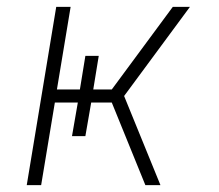

<svg xmlns="http://www.w3.org/2000/svg" viewBox="-20 -540 640 560"><path d="M58 0 144 -520H186L146 -279H213L229 -377H268L252 -279H306L484 -520H534L342 -260L448 0H404L306 -241H246L229 -143H190L207 -241H140L100 0Z"/></svg>

Font: Iosevka XLt Ex Obl
Style: Regular
Weight: 200
Width: 7
Italic angle: -9°
Monospace: yes
Designer: Belleve Invis
Foundry: Belleve Invis
Version: Version 32.5.0; ttfautohint (v1.8.4)